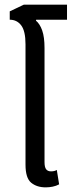

<svg xmlns="http://www.w3.org/2000/svg" viewBox="-20 -799 309 828"><path d="M177 9Q139 9 114.5 -11Q90 -31 90 -89V-608Q90 -665 71.5 -689.5Q53 -714 22 -714V-750L83 -779H269V-714H136L135 -710Q152 -696 162 -667.5Q172 -639 172 -592V-100Q172 -78 179 -69Q186 -60 200 -60Q215 -60 225 -66L235 -4Q222 3 207 6Q192 9 177 9Z"/></svg>

Font: Noto Sans Thai UI ExtCond
Style: Regular
Weight: 400
Width: 2
Designer: Monotype Design Team
Foundry: Monotype Imaging Inc.
Version: Version 2.000